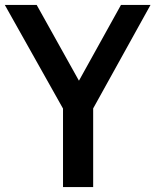

<svg xmlns="http://www.w3.org/2000/svg" viewBox="-44 -760 632 780"><path d="M212 0V-372.5L237.5 -273.5L-24.5 -740H105L293.5 -402H260L447.5 -740H567.5L309 -273.5L334.5 -371V0Z"/></svg>

Font: Encode Sans SC Condensed SemiBold
Style: Regular
Weight: 600
Width: 3
Designer: Multiple Designers
Foundry: Impallari Type
Version: Version 3.002